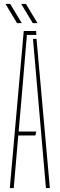

<svg xmlns="http://www.w3.org/2000/svg" viewBox="-20 -958 304 978"><path d="M30 0 101 -800H164L165 -780H117L90 -460L75 -288H165L160 -268H73L50 0ZM214 0 174 -461 148 -760H166L234 0ZM67 -840 8 -938H32L91 -840ZM147 -840 88 -938H112L171 -840Z"/></svg>

Font: Big Shoulders Stencil Display Thin
Style: Regular
Weight: 100
Designer: Patric King
Foundry: XO Type Co
Version: Version 1.000